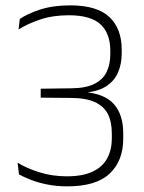

<svg xmlns="http://www.w3.org/2000/svg" viewBox="-20 -668 522 698"><path d="M225 9.5Q185 9.5 150.8 2.5Q116.5 -4.5 90.8 -14.8Q65 -25 49 -34L44 -76.5Q76 -56.5 122.8 -41.8Q169.5 -27 223 -27Q280 -27 316 -43.8Q352 -60.5 369.2 -91.5Q386.5 -122.5 386.5 -165.5V-183Q386.5 -225.5 371.8 -254Q357 -282.5 324 -297.2Q291 -312 236 -312L128 -313V-345.5L239 -347Q292 -347.5 323 -363Q354 -378.5 367.5 -406.2Q381 -434 381 -470.5V-483.5Q381 -546 345.8 -579.2Q310.5 -612.5 230 -612.5Q172 -612.5 126.5 -597.2Q81 -582 47.5 -561L52 -599Q78.5 -617.5 125.2 -633Q172 -648.5 235 -648.5Q333 -648.5 377.8 -606Q422.5 -563.5 422.5 -487.5V-474.5Q422.5 -434.5 408.5 -403.2Q394.5 -372 363.8 -353Q333 -334 282.5 -331L280 -328.5L281 -334Q359.5 -328.5 393.8 -289.8Q428 -251 428 -184V-163.5Q428 -83.5 378.8 -37Q329.5 9.5 225 9.5Z"/></svg>

Font: Anek Telugu Medium ExtraLight
Style: Regular
Weight: 250
Version: Version 1.003